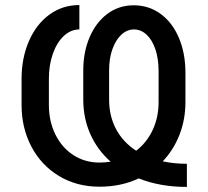

<svg xmlns="http://www.w3.org/2000/svg" viewBox="-20 -738 834 769"><path d="M535.6 -23.4Q464.8 9.8 378.9 9.8Q287.1 9.8 216.1 -33.2Q145 -76.2 105.7 -150.9Q66.4 -225.6 66.4 -317.4V-421.9Q66.4 -504.9 95.5 -572.5Q124.5 -640.1 177.2 -679Q230 -717.8 297.9 -717.8V-620.1Q263.7 -620.1 235.8 -594.2Q208 -568.4 191.9 -523.2Q175.8 -478 175.8 -422.9V-317.4Q175.8 -252.4 201.7 -199.7Q227.5 -147 273.7 -116.9Q319.8 -86.9 378.9 -86.9Q398.4 -86.9 423.3 -90.3Q370.1 -137.2 341.8 -200.9Q313.5 -264.6 313.5 -339.8V-456.1Q313.5 -529.3 338.9 -588.9Q364.3 -648.4 410.2 -682.6Q456.1 -716.8 515.6 -716.8Q576.2 -716.8 623.3 -682.4Q670.4 -647.9 696.5 -586.4Q722.7 -524.9 722.7 -446.3V-329.1Q722.7 -259.3 699 -198.5Q675.3 -137.7 631.8 -91.8Q677.7 -82 728.5 -82V10.7Q621.1 10.7 535.6 -23.4ZM525.4 -134.3Q568.4 -167.5 591.8 -218Q615.2 -268.6 615.2 -329.1V-453.1Q615.2 -502.9 602.3 -540.8Q589.4 -578.6 566.9 -599.4Q544.4 -620.1 516.6 -620.1Q488.8 -620.1 466.1 -599.1Q443.4 -578.1 430.2 -541Q417 -503.9 417 -457V-338.9Q417 -273.4 444.8 -220.9Q472.7 -168.5 525.4 -134.3Z"/></svg>

Font: Pretendard Medium
Style: Regular
Weight: 500
Designer: Base glyphs from Inter by Rasmus Andersson; Hangeul glyphs from Noto Sans CJK(Source Han Sans) by Jang Soo-young and Kan
Foundry: Kil Hyung-jin
Version: Version 1.309